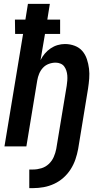

<svg xmlns="http://www.w3.org/2000/svg" viewBox="-20 -755 540 990"><path d="M131 215V119H151Q172 119 193.5 112.5Q215 106 231.5 90.5Q248 75 257 54.5Q266 34 270 13L324 -313Q326 -326 327 -339.5Q328 -353 327 -366Q326 -379 322 -391Q318 -403 311 -412.5Q304 -422 292 -427Q280 -432 267 -432Q249 -432 231.5 -425.5Q214 -419 201.5 -405.5Q189 -392 182 -375Q175 -358 172 -340L116 0H3L99 -580H58L57 -654H111L124 -735H237L224 -654H290V-580H212L189 -445Q198 -463 211 -478.5Q224 -494 241 -505.5Q258 -517 277 -522.5Q296 -528 315 -528Q341 -528 365 -519Q389 -510 404.5 -492Q420 -474 428 -450Q436 -426 439 -401Q442 -376 440 -350Q438 -324 434 -298L383 13Q378 40 369 66.5Q360 93 344.5 117.5Q329 142 307 161.5Q285 181 259 193Q233 205 205.5 210Q178 215 151 215Z"/></svg>

Font: Iosevka Oblique
Style: Bold
Weight: 700
Italic angle: -9°
Monospace: yes
Designer: Belleve Invis
Foundry: Belleve Invis
Version: Version 32.5.0; ttfautohint (v1.8.4)